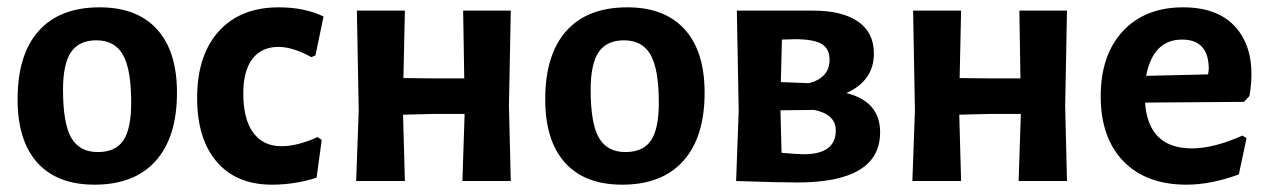

<svg xmlns="http://www.w3.org/2000/svg" viewBox="-20 -494 3469 524"><path d="M252 -474Q354 -474 408.5 -414Q463 -354 463 -241Q463 -120 405 -55Q347 10 238 10Q136 10 82 -50Q28 -110 28 -223Q28 -345 85.5 -409.5Q143 -474 252 -474ZM243 -384Q196 -384 174 -352Q152 -320 152 -249Q152 -157 174.5 -118Q197 -79 247 -79Q295 -79 316.5 -110.5Q338 -142 338 -214Q338 -305 315.5 -344.5Q293 -384 243 -384Z M741 -474Q811 -474 863 -449L841 -343L830 -338Q779 -366 740 -366Q694 -366 669 -333.5Q644 -301 644 -239Q644 -169 671 -132Q698 -95 748 -95Q792 -95 847 -120L858 -112L844 -9Q785 10 722 10Q625 10 571.5 -52.5Q518 -115 518 -227Q518 -343 577 -408.5Q636 -474 741 -474Z M952 0 959 -192 954 -465H1085L1081 -281L1167 -280H1247L1244 -465H1374L1369 -205L1374 0H1242L1248 -183H1161L1080 -181L1085 0Z M1692 -474Q1794 -474 1848.5 -414Q1903 -354 1903 -241Q1903 -120 1845 -55Q1787 10 1678 10Q1576 10 1522 -50Q1468 -110 1468 -223Q1468 -345 1525.5 -409.5Q1583 -474 1692 -474ZM1683 -384Q1636 -384 1614 -352Q1592 -320 1592 -249Q1592 -157 1614.5 -118Q1637 -79 1687 -79Q1735 -79 1756.5 -110.5Q1778 -142 1778 -214Q1778 -305 1755.5 -344.5Q1733 -384 1683 -384Z M1989 0 1996 -192 1991 -465H2199Q2279 -465 2322 -435Q2365 -405 2365 -348Q2365 -274 2290 -240Q2382 -217 2382 -133Q2382 4 2156 4Q2103 4 1989 0ZM2149 -387Q2144 -387 2132.5 -386.5Q2121 -386 2114 -386L2111 -270L2188 -267Q2244 -282 2244 -331Q2244 -361 2222.5 -374Q2201 -387 2149 -387ZM2202 -194 2110 -193 2113 -77Q2157 -73 2173 -73Q2261 -73 2261 -138Q2261 -182 2202 -194Z M2470 0 2477 -192 2472 -465H2603L2599 -281L2685 -280H2765L2762 -465H2892L2887 -205L2892 0H2760L2766 -183H2679L2598 -181L2603 0Z M3218 10Q3108 10 3046 -54Q2984 -118 2984 -231Q2984 -344 3044.5 -409Q3105 -474 3209 -474Q3313 -474 3361 -409Q3409 -344 3390 -232L3375 -216L3105 -214Q3114 -89 3233 -89Q3292 -89 3371 -124L3382 -117L3361 -18Q3285 10 3218 10ZM3206 -386Q3127 -386 3108 -287L3277 -291L3279 -305Q3279 -386 3206 -386Z"/></svg>

Font: Alegreya Sans
Style: Bold
Weight: 700
Designer: Juan Pablo del Peral
Foundry: Huerta Tipografica
Version: Version 2.007